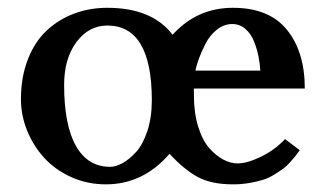

<svg xmlns="http://www.w3.org/2000/svg" viewBox="-20 -465 839 497"><path d="M581.1 -402.8Q559.6 -402.8 541.3 -388.2Q522.9 -373.5 511.7 -351.3Q500.5 -329.1 494.4 -312Q488.3 -294.9 485.8 -282.2H653.8Q652.8 -300.3 649.2 -318.8Q645.5 -337.4 637.7 -357.4Q629.9 -377.4 615.2 -390.1Q600.6 -402.8 581.1 -402.8ZM146 -245.1Q146 -141.6 176.5 -87.4Q207 -33.2 265.1 -33.2Q279.8 -33.2 297.1 -42.7Q314.5 -52.2 332 -71.3Q349.6 -90.3 361.3 -125.5Q373 -160.6 373 -205.1Q373 -398.9 257.8 -398.9Q210 -398.9 178 -356.2Q146 -313.5 146 -245.1ZM257.8 -444.8Q373.5 -444.8 426.8 -375Q489.7 -444.8 583 -444.8Q676.8 -444.8 722.9 -387.7Q769 -330.6 769 -235.8H481.9V-219.2Q481.9 -173.3 492.9 -137.5Q503.9 -101.6 521.5 -81.8Q539.1 -62 557.9 -52Q576.7 -42 595.2 -42Q619.6 -42 655.5 -59.3Q691.4 -76.7 717.8 -105L755.9 -76.2L745.1 -61.5Q742.2 -57.6 731.7 -45.9Q721.2 -34.2 713.4 -28.6Q705.6 -22.9 690.9 -13.7Q676.3 -4.4 661.6 0.2Q647 4.9 626.5 8.5Q606 12.2 583 12.2Q526.4 12.2 491 -7.3Q455.6 -26.9 418.9 -66.9Q350.6 12.2 253.9 12.2Q205.6 12.2 163.8 -6.8Q122.1 -25.9 94 -56.9Q65.9 -87.9 50 -127.4Q34.2 -167 34.2 -208Q34.2 -265.1 52 -311Q69.8 -356.9 100.6 -385.7Q131.3 -414.6 171.6 -429.7Q211.9 -444.8 257.8 -444.8Z"/></svg>

Font: Linux Libertine G
Style: Semibold
Weight: 600
Designer: Philipp H. Poll
Foundry: Philipp H. Poll
Version: Version 5.1.1